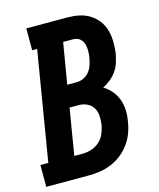

<svg xmlns="http://www.w3.org/2000/svg" viewBox="-126 -814 737 892"><g transform="rotate(-15 242.5 -367.5)"><path d="M-15 0V-105H23L110 -630H86V-735H282Q311 -735 338.5 -729.5Q366 -724 389 -710Q412 -696 428.5 -674.5Q445 -653 452.5 -626.5Q460 -600 460.5 -571.5Q461 -543 457 -514Q453 -494 446.5 -473Q440 -452 427.5 -434Q415 -416 397.5 -401.5Q380 -387 360 -377Q382 -364 398.5 -344.5Q415 -325 424 -300.5Q433 -276 434 -249Q435 -222 430 -195Q426 -167 416 -140.5Q406 -114 389 -90.5Q372 -67 348.5 -48.5Q325 -30 298 -19Q271 -8 243.5 -4Q216 0 189 0ZM202 -433H248Q265 -433 281.5 -441Q298 -449 309 -463Q320 -477 325.5 -494Q331 -511 334 -528Q336 -539 336.5 -550.5Q337 -562 336 -573.5Q335 -585 331.5 -595.5Q328 -606 321 -614Q314 -622 304 -626Q294 -630 282 -630H235ZM189 -105Q210 -105 231.5 -112Q253 -119 270 -134.5Q287 -150 295.5 -170.5Q304 -191 308 -212Q311 -234 309.5 -255.5Q308 -277 297.5 -294Q287 -311 268 -319.5Q249 -328 228 -328H185L148 -105Z"/></g></svg>

Font: Iosevka Slab Extrabold
Style: Italic
Weight: 800
Italic angle: -9°
Monospace: yes
Designer: Belleve Invis
Foundry: Belleve Invis
Version: Version 11.1.0; ttfautohint (v1.8.3)